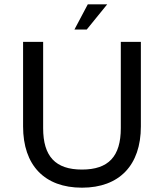

<svg xmlns="http://www.w3.org/2000/svg" viewBox="-20 -861 761 890"><path d="M325 -724H382L477 -841H387ZM540 -667V-267C540 -136 483 -75 360 -75C237 -75 180 -136 180 -267V-667H87V-275C87 -95 186 9 360 9C533 9 633 -95 633 -275V-667H540Z"/></svg>

Font: Maven Pro
Style: Medium
Weight: 500
Designer: Joe Prince
Foundry: Joe Prince
Version: Version 1.003